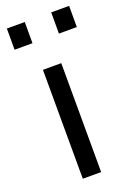

<svg xmlns="http://www.w3.org/2000/svg" viewBox="-140 -772 569 826"><g transform="rotate(-20 144.5 -359.5)"><path d="M4 -719H86V-622H4ZM207 -719H289V-622H207ZM89 -499H173L174 0H90Z"/></g></svg>

Font: Panefresco 500wt
Style: Regular
Weight: 700
Foundry: Campivisivi & Chank Co
Version: Version 1.001